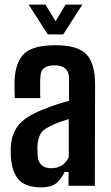

<svg xmlns="http://www.w3.org/2000/svg" viewBox="-20 -805 479 832"><path d="M158 7Q95 7 64 -23.5Q33 -54 27 -124Q27 -135 26.5 -148Q26 -161 27 -171Q31 -228 61.5 -264.5Q92 -301 168 -331Q195 -342 221.5 -351Q248 -360 279 -368V-465Q279 -522 216 -522Q187 -522 171.5 -510.5Q156 -499 155 -471Q154 -461 154 -441.5Q154 -422 154 -404Q154 -386 155 -380H44Q43 -394 43 -415.5Q43 -437 43 -457Q47 -536 85 -572.5Q123 -609 220 -609Q318 -609 355 -569Q392 -529 392 -440L391 0H277V-60H260Q244 -26 222 -9.5Q200 7 158 7ZM202 -76Q255 -76 278 -124V-289Q258 -283 237.5 -276Q217 -269 195 -257Q163 -242 153 -219.5Q143 -197 142 -170Q142 -148 143 -132Q147 -76 202 -76ZM104 -785H177L221 -713L264 -785H337L254 -656H187Z"/></svg>

Font: Big Shoulders Text
Style: Bold
Weight: 700
Designer: Patric King
Foundry: XO Type Co
Version: Version 1.000; ttfautohint (v1.8.2)